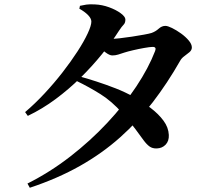

<svg xmlns="http://www.w3.org/2000/svg" viewBox="-20 -816 1040 897"><path d="M350.9 -459.2Q386.8 -449.5 430.7 -435.2Q474.6 -421 520.8 -403Q566.9 -384.9 605.9 -362.7Q647.3 -339.3 684.1 -311.4Q720.8 -283.5 744 -252Q767.2 -220.5 768.7 -185.5Q770.1 -157.4 753.9 -140.3Q737.7 -123.3 712.6 -122.5Q692.6 -121.8 679 -131.4Q665.3 -141.1 650.3 -161.4Q635.3 -181.7 612.4 -213.1Q589.5 -244.4 551 -288.1Q502.5 -342.8 449.6 -376Q396.8 -409.2 336.4 -438.5ZM97.3 -292.3Q143.3 -331.3 188.1 -379.4Q232.9 -427.5 272.5 -478.4Q312 -529.4 342.2 -576Q372.5 -622.7 389.6 -659.6Q406.8 -696.4 406.8 -715.3Q406.8 -729.8 390.9 -746Q374.9 -762.2 350.8 -775.1L353.5 -788.8Q367.9 -792.2 383.5 -794.5Q399.1 -796.7 423.1 -795.4Q457 -794 489.8 -782Q522.6 -769.9 544.2 -753.9Q565.8 -737.8 565.8 -724.7Q565.8 -709 557.5 -700.7Q549.2 -692.4 536.1 -672.7Q502.1 -619.4 456.6 -563.2Q411 -506.9 356.4 -453Q301.8 -399.1 239.8 -353.1Q177.9 -307.1 109.9 -274.6ZM108.3 41.5Q213.8 -11.5 308.1 -84.7Q402.4 -157.9 480.7 -241.6Q559.1 -325.3 616.6 -411.7Q674 -498.1 704.7 -577.8Q712.4 -597.4 692.5 -596.9Q680 -596.6 653.9 -592Q627.8 -587.4 601.7 -581.3Q575.6 -575.2 561 -570.4Q545 -565.2 532.2 -561.1Q519.4 -557 504.5 -557Q492.1 -557 473.2 -571Q454.2 -585 433.9 -602.4L452.2 -638.2Q468.7 -635.9 479.1 -635.1Q489.5 -634.4 500 -634.4Q512.7 -634.4 539.4 -637.2Q566.2 -640.1 596.6 -644.8Q627.1 -649.5 652.3 -654.1Q677.6 -658.7 687.6 -661.9Q706.7 -668.6 721.2 -681.8Q735.8 -695.1 752.6 -695.1Q763.5 -695.1 783.9 -685.1Q804.3 -675 825.5 -659.8Q846.7 -644.6 861.5 -627.1Q876.3 -609.6 876.3 -594.3Q876.3 -581.9 865.3 -572.4Q854.2 -562.9 841.3 -553.7Q828.4 -544.5 821.7 -532.2Q762.2 -427.7 693.5 -338.2Q624.8 -248.7 541 -174.1Q457.2 -99.4 353.3 -40.7Q249.3 18 119.2 61.2Z"/></svg>

Font: Noto Serif TC
Style: Regular
Weight: 200
Designer: Ryoko NISHIZUKA 西塚涼子 (kana & ideographs); Frank Grießhammer (Latin, Greek & Cyrillic); Wenlong ZHANG 张文龙 (bopomofo); San
Foundry: Adobe
Version: Version 2.001;hotconv 1.1.0;makeotfexe 2.6.0